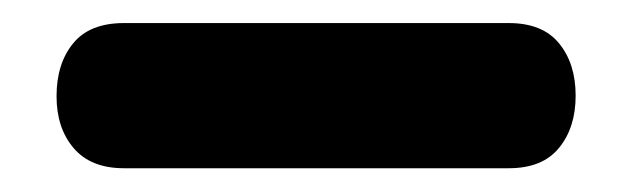

<svg xmlns="http://www.w3.org/2000/svg" viewBox="-20 -672 540 164"><path d="M28.3 -589.8Q28.3 -617.7 42.5 -635Q56.6 -652.3 85.9 -652.3H414.6Q443.4 -652.3 457.5 -635Q471.7 -617.7 471.7 -590.3Q471.7 -563 457.5 -545.7Q443.4 -528.3 414.6 -528.3H85.9Q57.6 -528.3 43 -545.4Q28.3 -562.5 28.3 -589.8Z"/></svg>

Font: Caprasimo
Style: Regular
Weight: 400
Designer: The DocRepair Project, Phaedra Charles, Flavia Zimbardi
Foundry: Google
Version: Version 1.001